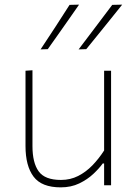

<svg xmlns="http://www.w3.org/2000/svg" viewBox="-20 -799 589 828"><path d="M242 9Q159.5 9 124.8 -37.2Q90 -83.5 90 -169Q90 -201.5 90 -225.5Q90 -249.5 90 -271Q90 -311.5 90 -348.2Q90 -385 90 -420.8Q90 -456.5 90 -494L120 -496Q120 -440 120 -386Q120 -332 120 -271V-169Q120 -97 146.8 -60Q173.5 -23 243 -23Q283.5 -23 317.2 -40.2Q351 -57.5 378.8 -86.2Q406.5 -115 429 -150V-271Q429 -332 429 -385Q429 -438 429 -494H459Q459 -438 459 -385Q459 -332 459 -271V-221Q459 -160.5 459 -108.5Q459 -56.5 459 0H429V-94H423Q408 -73 382.5 -49Q357 -25 321.8 -8Q286.5 9 242 9ZM319 -586Q355.5 -634 392 -682.5Q428.5 -731 464 -778L507 -779Q481 -746.5 455.2 -714.5Q429.5 -682.5 403.8 -650.8Q378 -619 352 -587ZM155 -586Q187.5 -635 218.5 -682.5Q249.5 -730 280 -778L321 -779Q298.5 -746.5 276 -714.5Q253.5 -682.5 231.2 -650.8Q209 -619 186 -587Z"/></svg>

Font: Commissioner Thin Thin
Style: Regular
Weight: 250
Version: Version 1.000